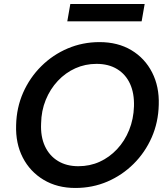

<svg xmlns="http://www.w3.org/2000/svg" viewBox="-20 -921 833 953"><path d="M354 12Q264 12 196.5 -28.5Q129 -69 93 -139Q57 -209 60 -300Q62 -387 95 -461.5Q128 -536 185 -592.5Q242 -649 316 -680.5Q390 -712 474 -712Q565 -712 632 -672Q699 -632 735 -561.5Q771 -491 768 -401Q766 -314 733 -239Q700 -164 643 -107.5Q586 -51 512.5 -19.5Q439 12 354 12ZM369 -96Q426 -96 474.5 -118Q523 -140 561 -180.5Q599 -221 621 -275.5Q643 -330 645 -393Q647 -458 625.5 -505Q604 -552 561.5 -578Q519 -604 459 -604Q403 -604 354 -582Q305 -560 267 -519.5Q229 -479 207 -425Q185 -371 184 -308Q181 -243 203 -195.5Q225 -148 267.5 -122Q310 -96 369 -96ZM314 -815 329 -901H698L683 -815Z"/></svg>

Font: DM Sans 17pt SemiBold
Style: Italic
Weight: 600
Italic angle: -10°
Version: Version 4.004;gftools[0.9.30]